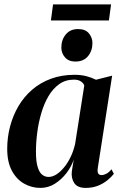

<svg xmlns="http://www.w3.org/2000/svg" viewBox="-20 -862 562 892"><path d="M434.5 -83Q431.5 -63 436.5 -55.8Q441.5 -48.5 452 -48.5Q462 -48.5 474 -54.8Q486 -61 498 -75.5L509 -54.5Q498 -40 479 -24.5Q460 -9 434.8 1Q409.5 11 378 11Q339.5 11 324.5 -12.2Q309.5 -35.5 314 -68L322.5 -120.5Q312 -88.5 289 -58.2Q266 -28 235 -8.5Q204 11 168 11Q127 11 91.8 -9Q56.5 -29 35 -69.2Q13.5 -109.5 13.5 -170.5Q13.5 -224 26.8 -274.5Q40 -325 65.5 -368.5Q91 -412 128.8 -444.8Q166.5 -477.5 216.2 -496Q266 -514.5 326.5 -514.5Q356.5 -514.5 380.8 -508.2Q405 -502 426 -491.5L501 -510.5ZM371.5 -464.5Q368.5 -475 356.2 -483.5Q344 -492 323.5 -492Q284.5 -492 255.2 -471.2Q226 -450.5 205.2 -415.2Q184.5 -380 171.8 -336.2Q159 -292.5 153 -246.2Q147 -200 147 -158Q147 -112.5 154.8 -86.8Q162.5 -61 175.8 -50.5Q189 -40 205.5 -40Q223.5 -40 241.8 -51.5Q260 -63 277.2 -83.8Q294.5 -104.5 308 -132.5Q321.5 -160.5 329 -193.5ZM330 -576Q299 -576 282 -595.5Q265 -615 265 -640.5Q265 -677.5 285.8 -702.2Q306.5 -727 342.5 -727Q377 -727 393.2 -706.8Q409.5 -686.5 409.5 -662Q409.5 -626.5 389 -601.2Q368.5 -576 330 -576ZM226.5 -841.5H496L486 -767H216.5Z"/></svg>

Font: Merriweather 144pt SemiBold
Style: Italic
Weight: 600
Italic angle: -7.8°
Version: Version 2.101